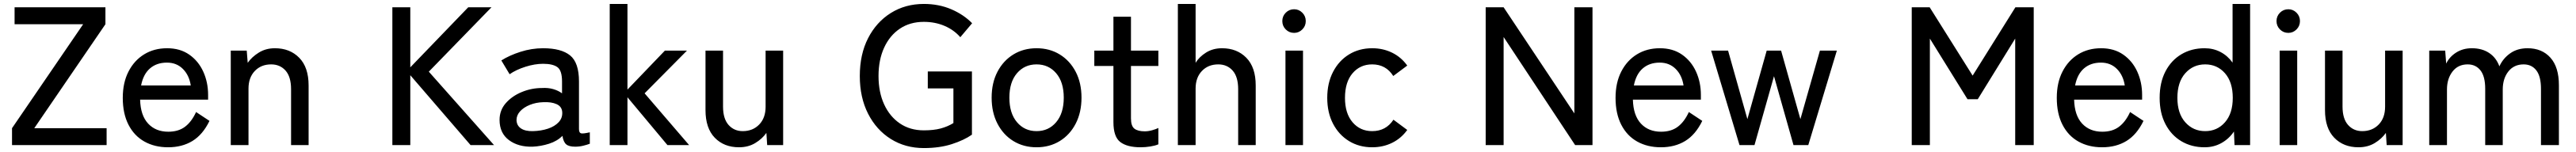

<svg xmlns="http://www.w3.org/2000/svg" viewBox="-20 -737 13072 772"><path d="M41 0V-86L402 -614H54V-700H515V-614L154 -86H521V0Z M833 11Q765 11 713 -18Q661 -47 632 -103.5Q603 -160 603 -240Q603 -317 632 -373.5Q661 -430 711.5 -461Q762 -492 828 -492Q894 -492 940.5 -459.5Q987 -427 1011.5 -373Q1036 -319 1036 -255V-231H691Q693 -151 731.5 -109.5Q770 -68 834 -68Q885 -68 918.5 -93Q952 -118 975 -168L1043 -123Q1009 -53 956.5 -21Q904 11 833 11ZM696 -303H948Q940 -355 908 -387Q876 -419 827 -419Q775 -419 741 -389.5Q707 -360 696 -303Z M1151 0V-480H1232L1237 -418Q1258 -448 1293.5 -470Q1329 -492 1375 -492Q1451 -492 1498.5 -443.5Q1546 -395 1546 -303V0H1457V-284Q1457 -347 1429 -378.5Q1401 -410 1356 -410Q1305 -410 1273 -376.5Q1241 -343 1241 -287V0Z M1971 0V-700H2062V-395L2356 -700H2474L2156 -373L2487 0H2368L2062 -355V0Z M2683 8Q2610 10 2562.5 -25.5Q2515 -61 2515 -128Q2515 -177 2546.5 -213Q2578 -249 2627.5 -269.5Q2677 -290 2730 -290Q2761 -292 2787 -284.5Q2813 -277 2832 -263V-323Q2832 -379 2808.5 -396Q2785 -413 2736 -413Q2694 -413 2646.5 -398Q2599 -383 2566 -360L2524 -430Q2565 -456 2621.5 -474Q2678 -492 2736 -492Q2828 -492 2873 -455.5Q2918 -419 2918 -323V-82Q2918 -63 2928 -60Q2938 -57 2973 -65V-7Q2960 -2 2940 3Q2920 8 2899 8Q2867 8 2853 -4Q2839 -16 2834 -47Q2807 -20 2766 -7Q2725 6 2683 8ZM2684 -71Q2726 -72 2760.5 -83.5Q2795 -95 2815 -116.5Q2835 -138 2833 -168Q2831 -196 2804.5 -208Q2778 -220 2737 -218Q2700 -217 2669 -204.5Q2638 -192 2619.5 -172Q2601 -152 2601 -127Q2602 -99 2624 -84.5Q2646 -70 2684 -71Z M3074 0V-717H3164V-282L3354 -480H3466L3251 -263L3477 0H3367L3164 -243V0Z M3730 11Q3654 11 3607 -37.5Q3560 -86 3560 -178V-480H3649V-196Q3649 -134 3677 -102.5Q3705 -71 3749 -71Q3800 -71 3832.5 -104.5Q3865 -138 3865 -195V-480H3954V0H3873L3869 -62Q3848 -32 3812.5 -10.5Q3777 11 3730 11Z M4668 15Q4574 15 4500.5 -31Q4427 -77 4385 -159.5Q4343 -242 4343 -351Q4343 -461 4385 -543Q4427 -625 4500.5 -671Q4574 -717 4668 -717Q4744 -717 4807 -690Q4870 -663 4913 -619L4853 -548Q4821 -585 4773 -605.5Q4725 -626 4668 -626Q4598 -626 4546.5 -591.5Q4495 -557 4466.5 -495Q4438 -433 4438 -351Q4438 -269 4466.5 -207Q4495 -145 4546.5 -110Q4598 -75 4668 -75Q4718 -75 4753.5 -84.5Q4789 -94 4818 -112V-288H4688V-374H4912V-53Q4872 -25 4810 -5Q4748 15 4668 15Z M5240 11Q5174 11 5122.5 -20.5Q5071 -52 5041.5 -109Q5012 -166 5012 -241Q5012 -316 5041.5 -372.5Q5071 -429 5122.5 -460.5Q5174 -492 5240 -492Q5306 -492 5357.5 -460.5Q5409 -429 5438.5 -372.5Q5468 -316 5468 -241Q5468 -166 5438.5 -109Q5409 -52 5357.5 -20.5Q5306 11 5240 11ZM5240 -71Q5301 -71 5339.5 -116.5Q5378 -162 5378 -241Q5378 -320 5339.5 -365Q5301 -410 5240 -410Q5179 -410 5140.5 -365Q5102 -320 5102 -241Q5102 -162 5140.5 -116.5Q5179 -71 5240 -71Z M5768 11Q5700 11 5665 -15.5Q5630 -42 5630 -117V-402H5533V-480H5630V-652H5719V-480H5858V-402H5719V-136Q5719 -97 5736.5 -83.5Q5754 -70 5789 -70Q5807 -70 5826.5 -75.5Q5846 -81 5858 -87V-4Q5842 3 5817 7Q5792 11 5768 11Z M5957 0V-717H6047V-418Q6065 -448 6100 -470Q6135 -492 6181 -492Q6257 -492 6304.5 -443.5Q6352 -395 6352 -303V0H6263V-284Q6263 -347 6235 -378.5Q6207 -410 6162 -410Q6111 -410 6079 -376.5Q6047 -343 6047 -287V0Z M6503 0V-480H6592V0ZM6547 -570Q6522 -570 6504.5 -587.5Q6487 -605 6487 -630Q6487 -655 6504.5 -672.5Q6522 -690 6547 -690Q6571 -690 6588.5 -672.5Q6606 -655 6606 -630Q6606 -605 6588.5 -587.5Q6571 -570 6547 -570Z M6943 11Q6877 11 6825.5 -20.5Q6774 -52 6744.5 -108.5Q6715 -165 6715 -240Q6715 -315 6744.5 -372Q6774 -429 6825.5 -460.5Q6877 -492 6943 -492Q6998 -492 7044 -469.5Q7090 -447 7121 -404L7050 -351Q7013 -410 6943 -410Q6882 -410 6843.5 -365Q6805 -320 6805 -240Q6805 -161 6843.5 -116Q6882 -71 6943 -71Q7013 -71 7051 -129L7121 -77Q7090 -34 7044 -11.5Q6998 11 6943 11Z M7519 0V-700H7610L7969 -161V-700H8061V0H7973L7610 -549V0Z M8408 11Q8340 11 8288 -18Q8236 -47 8207 -103.5Q8178 -160 8178 -240Q8178 -317 8207 -373.5Q8236 -430 8286.5 -461Q8337 -492 8403 -492Q8469 -492 8515.5 -459.5Q8562 -427 8586.5 -373Q8611 -319 8611 -255V-231H8266Q8268 -151 8306.5 -109.5Q8345 -68 8409 -68Q8460 -68 8493.5 -93Q8527 -118 8550 -168L8618 -123Q8584 -53 8531.5 -21Q8479 11 8408 11ZM8271 -303H8523Q8515 -355 8483 -387Q8451 -419 8402 -419Q8350 -419 8316 -389.5Q8282 -360 8271 -303Z M8807 0 8663 -480H8749L8847 -132L8945 -480H9018L9116 -132L9215 -480H9301L9156 0H9081L8982 -350L8883 0Z M9681 0V-700H9772L9990 -353L10207 -700H10300V0H10206V-541L10016 -233H9964L9773 -541V0Z M10647 11Q10579 11 10527 -18Q10475 -47 10446 -103.5Q10417 -160 10417 -240Q10417 -317 10446 -373.5Q10475 -430 10525.5 -461Q10576 -492 10642 -492Q10708 -492 10754.5 -459.5Q10801 -427 10825.5 -373Q10850 -319 10850 -255V-231H10505Q10507 -151 10545.5 -109.5Q10584 -68 10648 -68Q10699 -68 10732.5 -93Q10766 -118 10789 -168L10857 -123Q10823 -53 10770.5 -21Q10718 11 10647 11ZM10510 -303H10762Q10754 -355 10722 -387Q10690 -419 10641 -419Q10589 -419 10555 -389.5Q10521 -360 10510 -303Z M11167 11Q11101 11 11049.5 -19.5Q10998 -50 10968.5 -106.5Q10939 -163 10939 -240Q10939 -318 10968.5 -374.5Q10998 -431 11049.5 -461.5Q11101 -492 11167 -492Q11211 -492 11247.5 -473Q11284 -454 11309 -419V-717H11398V0H11319L11316 -69Q11291 -32 11252.5 -10.5Q11214 11 11167 11ZM11170 -71Q11231 -71 11270.5 -116Q11310 -161 11310 -240Q11310 -320 11270.5 -365Q11231 -410 11170 -410Q11109 -410 11069 -365Q11029 -320 11029 -240Q11029 -161 11069 -116Q11109 -71 11170 -71Z M11548 0V-480H11637V0ZM11592 -570Q11567 -570 11549.5 -587.5Q11532 -605 11532 -630Q11532 -655 11549.5 -672.5Q11567 -690 11592 -690Q11616 -690 11633.5 -672.5Q11651 -655 11651 -630Q11651 -605 11633.5 -587.5Q11616 -570 11592 -570Z M11948 11Q11872 11 11825 -37.5Q11778 -86 11778 -178V-480H11867V-196Q11867 -134 11895 -102.5Q11923 -71 11967 -71Q12018 -71 12050.5 -104.5Q12083 -138 12083 -195V-480H12172V0H12091L12087 -62Q12066 -32 12030.5 -10.5Q11995 11 11948 11Z M12307 0V-480H12388L12393 -414Q12409 -448 12443.5 -470Q12478 -492 12523 -492Q12575 -492 12611 -468Q12647 -444 12663 -400Q12681 -440 12717.5 -466Q12754 -492 12806 -492Q12879 -492 12922 -444Q12965 -396 12965 -304V0H12874V-286Q12874 -349 12850.5 -379.5Q12827 -410 12786 -410Q12737 -410 12708.5 -374Q12680 -338 12680 -282V0H12591V-286Q12591 -349 12567 -379.5Q12543 -410 12502 -410Q12453 -410 12425 -373.5Q12397 -337 12397 -283V0Z"/></svg>

Font: Zen Kaku Gothic New Medium
Style: Regular
Weight: 500
Designer: Yoshimichi Ohira
Foundry: Positype
Version: Version 1.002